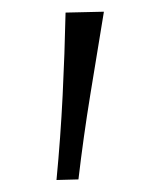

<svg xmlns="http://www.w3.org/2000/svg" viewBox="-20 -706 272 328"><path d="M76.5 -398.5Q83.5 -471.5 87 -542.8Q90.5 -614 92 -684.5L157.5 -686Q146 -615.5 134.2 -543.8Q122.5 -472 114 -399.5Z"/></svg>

Font: Commissioner Loud ExtraLight
Style: Regular
Weight: 200
Designer: Kostas Bartsokas
Foundry: Kostas Bartsokas
Version: Version 1.000; ttfautohint (v1.8.3)